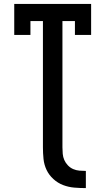

<svg xmlns="http://www.w3.org/2000/svg" viewBox="-20 -755 540 984"><path d="M420 209Q390 209 360.5 206.5Q331 204 303.5 193.5Q276 183 253.5 162.5Q231 142 218.5 115.5Q206 89 203 59.5Q200 30 200 0V-647H136V-576H53V-735H447V-576H364V-647H300V0Q300 17 301.5 33.5Q303 50 309.5 65Q316 80 328 92.5Q340 105 355 111.5Q370 118 386.5 119.5Q403 121 420 121Z"/></svg>

Font: Iosevka Slab Semibold
Style: Regular
Weight: 600
Monospace: yes
Designer: Belleve Invis
Foundry: Belleve Invis
Version: Version 11.1.1; ttfautohint (v1.8.3)